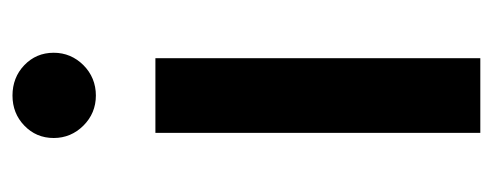

<svg xmlns="http://www.w3.org/2000/svg" viewBox="-262 -531 793 309"><g transform="rotate(-90 134.5 -376.5)"><path d="M66.9 -686.5C66.9 -668 73.7 -651.9 86.9 -638.7C100.1 -625.5 116.2 -618.7 135.3 -618.7C154.3 -618.7 170.9 -625.5 184.1 -638.7C197.3 -651.9 204.1 -668 204.1 -686.5C204.1 -705.6 197.3 -721.2 184.1 -733.9C170.9 -746.6 154.3 -752.9 135.3 -752.9C116.2 -752.9 100.1 -746.6 86.9 -733.9C73.7 -721.2 66.9 -705.6 66.9 -686.5ZM75.2 0H195.3V-522.9H75.2Z"/></g></svg>

Font: Estedad SemiBold
Style: Regular
Weight: 600
Designer: Amin Abedi
Version: Version 7.3